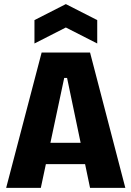

<svg xmlns="http://www.w3.org/2000/svg" viewBox="-20 -916 641 936"><path d="M10 0 183 -660H419L591 0H419L307 -536H293L179 0ZM134 -116V-220H483V-116ZM148 -704V-818L301 -896L454 -818V-704L301 -782Z"/></svg>

Font: Bricolage Grotesque 24pt SemiCondensed ExtraBold
Style: Regular
Weight: 800
Width: 4
Designer: Mathieu Triay
Foundry: Atelier Triay
Version: Version 1.001;gftools[0.9.33.dev8+g029e19f]